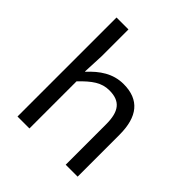

<svg xmlns="http://www.w3.org/2000/svg" viewBox="-219 -984 1138 1138"><g transform="rotate(45 350.0 -415.0)"><path d="M107 -830V0H207V-395C271 -461 317 -495 383 -495C475 -495 511 -445 511 -339V0H611V-351C611 -502 548 -581 416 -581C327 -581 261 -534 204 -472H201L207 -604V-830Z"/></g></svg>

Font: Kawkab Mono Light
Style: Bold
Weight: 400
Monospace: yes
Designer: Abdullah Arif
Foundry: Abdullah Arif
Version: Version 1.000;PS 000.500;hotconv 1.0.88;makeotf.lib2.5.64775